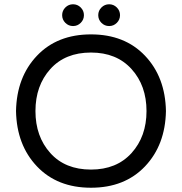

<svg xmlns="http://www.w3.org/2000/svg" viewBox="-20 -869 851 899"><path d="M757 -349Q754 -190 659 -90Q564 10 406 10Q248 10 153 -90Q58 -190 55 -349Q58 -508 153 -608Q248 -708 406 -708Q564 -708 659 -608Q754 -508 757 -349ZM406 -75Q526 -75 596 -152.5Q666 -230 666 -349Q666 -468 596 -545.5Q526 -623 406 -623Q285 -623 215.5 -545.5Q146 -468 146 -349Q146 -230 215.5 -152.5Q285 -75 406 -75ZM286 -834Q301 -849 322 -849Q343 -849 358 -834Q373 -819 373 -798Q373 -777 358 -762Q343 -747 322 -747Q301 -747 286 -762Q271 -777 271 -798Q271 -819 286 -834ZM455 -834Q470 -849 491 -849Q512 -849 527 -834Q542 -819 542 -798Q542 -777 527 -762Q512 -747 491 -747Q470 -747 455 -762Q440 -777 440 -798Q440 -819 455 -834Z"/></svg>

Font: Varela Round
Style: Regular
Weight: 400
Designer: Joe Prince
Foundry: Joe Prince
Version: Version 1.000